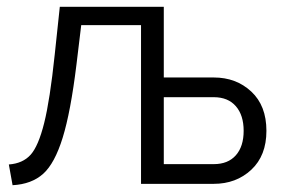

<svg xmlns="http://www.w3.org/2000/svg" viewBox="-20 -541 838 565"><path d="M17 4 6 -57Q47 -60 70 -85.5Q93 -111 110 -179Q127 -247 141 -380L156 -521H462V-313H609Q675 -313 719.5 -271.5Q764 -230 764 -156Q764 -83 719.5 -41.5Q675 0 609 0H395V-467H219L205 -351Q188 -212 164.5 -136Q141 -60 107 -29.5Q73 1 17 4ZM462 -58H609Q651 -58 674 -84Q697 -110 697 -156Q697 -202 674 -228.5Q651 -255 609 -255H462Z"/></svg>

Font: Raleway
Style: Regular
Weight: 400
Designer: Matt McInerney, Pablo Impallari, Rodrigo Fuenzalida
Foundry: Matt McInerney, Pablo Impallari, Rodrigo Fuenzalida
Version: Version 1.000;PS 001.001;hotconv 1.0.56; ttfautohint (v1.5)